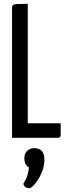

<svg xmlns="http://www.w3.org/2000/svg" viewBox="-20 -720 354 1003"><path d="M43 0V-677Q43 -688 47 -693Q51 -698 68 -699Q85 -700 125 -700V-76H297V-16Q297 -6 292.5 -3Q288 0 281 0ZM134 263Q123 263 114.5 258.5Q106 254 102 240Q119 212 124 194Q129 176 131 155Q118 147 112.5 135Q107 123 107 106Q107 84 121 69Q135 54 158 54Q184 54 198 68.5Q212 83 212 113Q212 141 203 167.5Q194 194 180.5 215.5Q167 237 154 250Q141 263 134 263Z"/></svg>

Font: Yanone Kaffeesatz ExtraLight
Style: Regular
Weight: 400
Version: Version 2.003